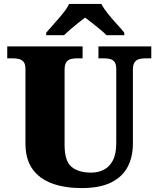

<svg xmlns="http://www.w3.org/2000/svg" viewBox="-20 -951 809 981"><path d="M396 10Q313 10 248 -13Q183 -36 146.5 -86.5Q110 -137 110 -219V-597Q110 -622 101.5 -633.5Q93 -645 78.5 -649Q64 -653 46 -653H17V-714H402V-653H373Q356 -653 341.5 -649Q327 -645 318.5 -632.5Q310 -620 310 -593V-210Q310 -128 345.5 -98.5Q381 -69 446 -69Q481 -69 510 -83.5Q539 -98 556.5 -131Q574 -164 574 -219V-597Q574 -622 566 -633.5Q558 -645 544 -649Q530 -653 512 -653H483V-714H753V-653H723Q705 -653 690.5 -649Q676 -645 667.5 -632.5Q659 -620 659 -593V-217Q659 -150 632.5 -99Q606 -48 548.5 -19Q491 10 396 10ZM216 -784Q232 -803 255.5 -829Q279 -855 301 -882Q323 -909 333 -931H498Q509 -909 530.5 -882Q552 -855 576 -829Q600 -803 615 -784V-771H524Q514 -782 493.5 -799Q473 -816 451.5 -833Q430 -850 415 -861Q400 -850 378.5 -833Q357 -816 337.5 -799Q318 -782 307 -771H216Z"/></svg>

Font: Noto Serif Kannada Black
Style: Regular
Weight: 900
Version: Version 2.003